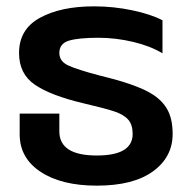

<svg xmlns="http://www.w3.org/2000/svg" viewBox="-20 -570 604 605"><path d="M42 -147V-212H167V-156Q167 -80 285 -80Q398 -80 398 -148Q398 -177 384 -193Q370 -209 340 -219Q310 -229 241 -245Q140 -269 90 -303Q40 -337 40 -403Q40 -478 106 -514Q172 -550 276 -550Q338 -550 397 -537.5Q456 -525 492 -506V-402Q454 -425 399.5 -438Q345 -451 290 -451Q228 -451 197.5 -442Q167 -433 167 -403Q167 -377 194.5 -364Q222 -351 294 -332L337 -321Q407 -302 446.5 -281Q486 -260 505 -229Q524 -198 524 -148Q524 -75 462 -30Q400 15 285 15Q174 15 108 -28.5Q42 -72 42 -147Z"/></svg>

Font: Prompt Medium
Style: Regular
Weight: 500
Designer: Katatrad Team
Foundry: CadsonDemak
Version: Version 1.001